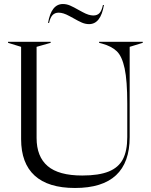

<svg xmlns="http://www.w3.org/2000/svg" viewBox="-20 -920 750 955"><path d="M85 -228V-687L20 -707V-712H232V-707L162 -687V-234Q162 -141 217 -94Q272 -47 389 -47Q472 -47 521 -67Q570 -87 591.5 -128.5Q613 -170 613 -238V-405Q613 -519 600 -579.5Q587 -640 561 -665Q535 -690 488 -703L473 -707V-712H690V-707L625 -687V-238Q625 15 353 15Q220 15 152.5 -46.5Q85 -108 85 -228ZM344 -830Q340 -832 324.5 -840.5Q309 -849 296 -853Q283 -857 272 -857Q253 -857 241.5 -845Q230 -833 224 -806H219Q235 -900 293 -900Q311 -900 328.5 -892.5Q346 -885 372 -870Q376 -868 391.5 -859.5Q407 -851 420 -847Q433 -843 444 -843Q464 -843 475 -855Q486 -867 492 -895H497Q481 -800 423 -800Q405 -800 387.5 -807.5Q370 -815 344 -830Z"/></svg>

Font: Nyght Serif Light
Style: Regular
Weight: 300
Designer: Maksym Kobuzan
Version: Version 0.410